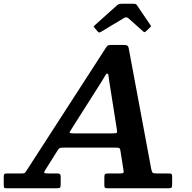

<svg xmlns="http://www.w3.org/2000/svg" viewBox="-73 -1005 1026 1025"><path d="M448 -837.5Q452 -833 455.2 -831.8Q458.5 -830.5 465 -834.5L587.5 -908Q601.5 -917 612.5 -907.5L690.5 -838Q696 -833.5 698.2 -833.2Q700.5 -833 707 -838.5L727.5 -858Q732.5 -862.5 732.8 -864.8Q733 -867 730.5 -870.5L658.5 -976.5Q655.5 -981.5 651.5 -983.2Q647.5 -985 637.5 -985H580Q569 -985 563.5 -983.5Q558 -982 551.5 -976.5L435 -872Q428.5 -866 427.8 -864Q427 -862 431.5 -856.5ZM471 -572Q481 -587.5 487.5 -599.8Q494 -612 498.5 -612Q505 -612 506 -602.2Q507 -592.5 510 -572.5L550.5 -316.5Q553.5 -299 550.2 -296Q547 -293 527 -293H321.5Q295.5 -293 298.8 -299.5Q302 -306 310.5 -319ZM-53 -18Q-53 -6 -50.8 -3Q-48.5 0 -36 0H229.5Q244 0 247.5 -3.8Q251 -7.5 251 -21.5V-61.5Q251 -72 246.8 -75.5Q242.5 -79 233 -79H183Q165 -79 163.5 -83Q162 -87 168.5 -97L236 -204.5Q242 -213.5 248.5 -215.2Q255 -217 270.5 -217H537.5Q554.5 -217 561.2 -215.5Q568 -214 570 -199.5L586 -98.5Q588.5 -85 585.2 -82Q582 -79 566 -79H505.5Q491.5 -79 487.8 -75.2Q484 -71.5 484 -58V-17Q484 -6.5 486.8 -3.2Q489.5 0 499.5 0H826.5Q839 0 842.5 -3.5Q846 -7 846 -19V-60.5Q846 -72.5 842.8 -75.8Q839.5 -79 828.5 -79H768Q748.5 -79 743.2 -82.2Q738 -85.5 734.5 -102L615.5 -740Q614 -750.5 611.5 -756Q609 -761.5 603 -763.2Q597 -765 584 -765H521Q505.5 -765 501 -761Q496.5 -757 491 -748L69.5 -95.5Q64 -87.5 60.8 -83.2Q57.5 -79 43 -79H-36.5Q-47.5 -79 -50.2 -75.2Q-53 -71.5 -53 -60.5Z"/></svg>

Font: Besley SemiBold
Style: Italic
Weight: 600
Italic angle: -13°
Designer: Owen Earl
Foundry: indestructible type*
Version: Version 2.001